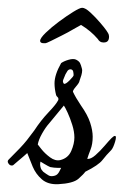

<svg xmlns="http://www.w3.org/2000/svg" viewBox="-46 -453 318 493"><path d="M240 -68Q227 -55 217 -42Q207 -29 173 -12Q169 -6 155.5 6Q142 18 103 20Q77 21 61.5 7.5Q46 -6 38 -25Q30 -44 24 -60Q23 -59 15 -52Q7 -45 -1.5 -38Q-10 -31 -12 -29Q-13 -28 -16 -28Q-21 -28 -24.5 -33.5Q-28 -39 -24 -43Q-5 -62 5 -72.5Q15 -83 23 -93Q31 -103 42 -118Q59 -144 78.5 -164.5Q98 -185 103 -195Q104 -196 104 -199Q104 -202 101.5 -204Q99 -206 98 -209Q94 -225 94 -239Q94 -261 111 -291Q118 -296 130 -299.5Q142 -303 149 -300Q157 -296 159.5 -291Q162 -286 164 -278Q164 -277 164.5 -276Q165 -275 165 -273Q165 -267 163 -260Q161 -253 158 -245Q158 -241 148.5 -230Q139 -219 142 -216Q148 -203 162 -182Q179 -158 185.5 -138Q192 -118 192 -102Q192 -83 186.5 -69Q181 -55 178 -45Q187 -44 199 -54.5Q211 -65 222.5 -78.5Q234 -92 240 -98Q246 -104 249 -104Q254 -104 249.5 -89Q245 -74 240 -68ZM143 -260Q143 -264 142 -269Q141 -274 136 -275H135Q130 -275 127 -270.5Q124 -266 122 -262Q119 -254 116.5 -248.5Q114 -243 118 -238Q122 -236 132.5 -246.5Q143 -257 143 -260ZM145 -100Q145 -115 139.5 -132.5Q134 -150 127.5 -164Q121 -178 118 -182Q118 -182 106 -167.5Q94 -153 80 -136Q71 -126 62 -110Q53 -94 51 -82Q51 -82 60 -70.5Q69 -59 82.5 -49Q96 -39 109 -42Q129 -47 137 -65.5Q145 -84 145 -100ZM111 -22H102Q98 -22 93 -22.5Q88 -23 83 -24Q78 -26 68 -32Q58 -38 58 -38Q58 -38 57.5 -36Q57 -34 57 -31Q57 -27 58.5 -22Q60 -17 65 -12Q73 -6 79 -2.5Q85 1 95 -2Q102 -4 106.5 -13Q111 -22 111 -22ZM67 -342Q57 -342 57 -348Q57 -355 71.5 -369Q86 -383 105.5 -397.5Q125 -412 142 -422.5Q159 -433 165 -433Q173 -433 186 -421Q199 -409 211 -395Q223 -381 227 -375Q229 -372 231.5 -368Q234 -364 234 -359Q234 -344 221 -344H219Q210 -344 205 -353Q187 -374 162 -389Q156 -386 142.5 -378Q129 -370 113 -362Q97 -354 85 -348Q73 -342 70 -342Z"/></svg>

Font: Ingrid Darling
Style: Regular
Weight: 400
Designer: Robert E. Leuschke
Foundry: Robert E. Leuschke
Version: Version 1.010; ttfautohint (v1.8.3)